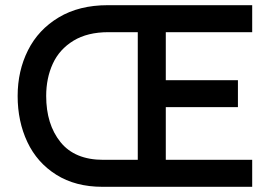

<svg xmlns="http://www.w3.org/2000/svg" viewBox="-20 -720 1067 740"><path d="M952 -700V-596H610L619 -614V-402L610 -411H897V-307H613L619 -316V-97L612 -104H952V0H375Q271 0 197 -46.5Q123 -93 85.5 -172.5Q48 -252 48 -350Q48 -447 88 -526.5Q128 -606 206.5 -653Q285 -700 395 -700ZM511 -641 552 -596H398Q317 -596 263 -563Q209 -530 183.5 -474.5Q158 -419 158 -350Q158 -241 213 -172.5Q268 -104 378 -104H552L511 -57Z"/></svg>

Font: Lexend
Style: Regular
Weight: 400
Designer: Thomas Jockin
Foundry: Lexend
Version: Version 1.000